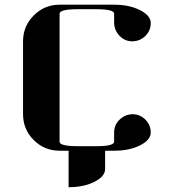

<svg xmlns="http://www.w3.org/2000/svg" viewBox="-20 -635 732 809"><path d="M77.1 -153.8V-460.9Q77.1 -524.9 122.1 -569.8Q167.5 -615.2 231 -615.2H460.9Q524.9 -615.2 569.8 -592.3Q615.2 -569.3 615.2 -538.1Q615.2 -506.3 592.8 -483.9Q569.8 -461.4 538.1 -460.9Q505.9 -460.9 483.9 -483.9Q461.9 -506.8 460.9 -538.1V-577.1Q460.9 -596.2 384.8 -596.2H308.1Q231 -596.2 231 -577.1V-38.1Q231 -19 308.1 -19H384.8Q460.9 -19 460.9 -38.1V-77.1Q460.9 -108.9 483.9 -130.9Q506.8 -152.8 538.1 -153.8Q569.8 -153.8 592.8 -130.9Q615.2 -107.4 615.2 -76.7Q615.2 -45.4 569.8 -22.5Q525.4 0 461.9 0H422.9V77.1Q422.9 108.4 377.4 131.3Q332.5 153.8 269 153.8V0H231Q167 0 122.1 -44.9Q77.1 -89.8 77.1 -153.8Z"/></svg>

Font: Hjet
Style: Regular
Weight: 400
Designer: T. Christopher White
Version: Version 1.2